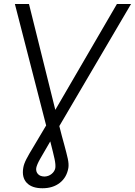

<svg xmlns="http://www.w3.org/2000/svg" viewBox="-20 -748 691 983"><path d="M56.2 -727.5H128.4L263.2 -185.5L578.6 -727.5H650.9L283.7 -102.5Q290.5 -75.2 296.6 -52.2Q302.7 -29.3 308.1 -10.3Q320.8 36.1 326.9 63.7Q333 91.3 330.1 111.3Q321.8 160.2 286.4 188Q251 215.8 197.3 215.8Q143.1 215.8 116.9 188Q90.8 160.2 99.1 111.3Q102.1 91.8 115 66.7Q127.9 41.5 152.1 2.2Q176.3 -37.1 212.9 -100.1L216.3 -105.5ZM237.3 -23.9Q203.6 33.7 186 64.5Q168.5 95.2 165.5 112.3Q163.1 130.4 174.1 142.8Q185.1 155.3 207.5 155.8Q228.5 155.3 244.1 142.6Q259.8 129.9 263.2 112.3Q265.6 95.2 259.3 65.7Q252.9 36.1 237.8 -22.5Q237.8 -22.9 237.3 -23.9Z"/></svg>

Font: Inter Display Light
Style: Italic
Weight: 300
Italic angle: -9.39999°
Designer: Rasmus Andersson
Foundry: rsms
Version: Version 4.000;git-a52131595